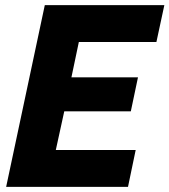

<svg xmlns="http://www.w3.org/2000/svg" viewBox="-20 -730 662 750"><path d="M155 -710H622L591 -566H288L259 -428H519L491 -295H231L198 -144H510L480 0H4Z"/></svg>

Font: Raleway-v4020 ExtraBold
Style: Italic
Weight: 800
Italic angle: -12°
Designer: Matt McInerney, Pablo Impallari, Rodrigo Fuenzalida
Foundry: Matt McInerney, Pablo Impallari, Rodrigo Fuenzalida
Version: Version 4.020;PS 004.020;hotconv 1.0.88;makeotf.lib2.5.64775